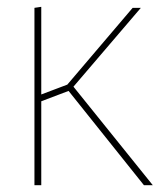

<svg xmlns="http://www.w3.org/2000/svg" viewBox="-20 -543 485 563"><path d="M81 -520 101 -523V-266L183 -297L169 -285L369 -520H393L187 -279L188 -298L428 0H402L175 -284L188 -279L101 -246V0H81Z"/></svg>

Font: Murecho Thin
Style: Regular
Weight: 100
Designer: Neil Summerour
Foundry: Positype
Version: Version 1.010